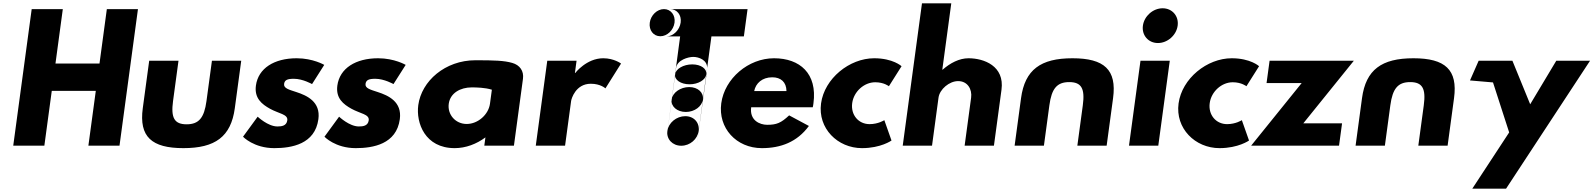

<svg xmlns="http://www.w3.org/2000/svg" viewBox="-20 -880 9626 1160"><path d="M292.8 -331H558.8L514 0H702L813.5 -825H625.5L581.1 -496H315.1L359.5 -825H171.5L60 0H248Z M1058.4 -513H881.4L842.6 -226C819.3 -54 896 15 1088 15C1280 15 1375.3 -54 1398.6 -226L1437.4 -513H1260.4L1227.4 -269C1213.7 -168 1181.4 -129 1107.4 -129C1033.4 -129 1011.7 -168 1025.4 -269Z M1772.4 -528C1637.4 -528 1540.3 -468 1526.1 -363C1515.7 -286 1562.8 -250 1611.2 -223C1665.1 -193 1720.7 -190 1715.7 -153C1711.1 -119 1680.7 -116 1655.7 -116C1598.7 -116 1536.7 -175 1536.7 -175L1448.3 -54C1448.3 -54 1513 15 1637 15C1742 15 1883.2 -9 1903.6 -160C1917.8 -265 1835 -303 1769.8 -324C1727.7 -338 1692.8 -346 1696.4 -373C1699.7 -397 1716.6 -404 1755.6 -404C1809.6 -404 1865.3 -372 1865.3 -372L1939 -488C1939 -488 1871.4 -528 1772.4 -528Z M2264.4 -528C2129.4 -528 2032.3 -468 2018.1 -363C2007.7 -286 2054.8 -250 2103.2 -223C2157.1 -193 2212.7 -190 2207.7 -153C2203.1 -119 2172.7 -116 2147.7 -116C2090.7 -116 2028.7 -175 2028.7 -175L1940.3 -54C1940.3 -54 2005 15 2129 15C2234 15 2375.2 -9 2395.6 -160C2409.8 -265 2327 -303 2261.8 -324C2219.7 -338 2184.8 -346 2188.4 -373C2191.7 -397 2208.6 -404 2247.6 -404C2301.6 -404 2357.3 -372 2357.3 -372L2431 -488C2431 -488 2363.4 -528 2264.4 -528Z M3085 0 3139.6 -404C3146 -451 3120.8 -487 3074.6 -500C3025.5 -514 2966.8 -516 2852.8 -516C2668.8 -516 2526.7 -390 2507.1 -245C2492.5 -137 2548 15 2727 15C2794 15 2859.4 -10 2912.8 -50L2906 0ZM2691.2 -253C2700 -318 2761.6 -352 2829.6 -352C2856.6 -352 2911.5 -351 2951.7 -338L2940.2 -253C2931.4 -188 2867.7 -131 2799.7 -131C2731.7 -131 2682.4 -188 2691.2 -253Z M3217 0H3394L3430.5 -270C3432.3 -283 3457.6 -374 3549.6 -374C3608.6 -374 3637.8 -346 3637.8 -346L3732.1 -496C3732.1 -496 3690.4 -528 3624.4 -528C3523.4 -528 3455.4 -439 3455.4 -439H3453.4L3463.4 -513H3286.4Z M3916.5 -825H4028.5C4070.3 -825 4098.5 -789 4092.4 -744C4086.3 -699 4048 -660 4006.2 -660H3894.2ZM3905.7 -743C3899.6 -698 3927.6 -661 3969.4 -661C4011.2 -661 4049.2 -698 4055.3 -743C4061.3 -788 4033.3 -825 3991.5 -825C3949.7 -825 3911.7 -788 3905.7 -743ZM4058.3 -430.8C4062.8 -464.1 4109.4 -491 4162.4 -491C4215.4 -491 4251.8 -464.1 4247.3 -430.8C4242.8 -397.6 4199.1 -370.7 4146.1 -370.7C4093.1 -370.7 4053.8 -397.6 4058.3 -430.8ZM4037.7 -278.8C4043.3 -320.4 4090.9 -354 4143.9 -354C4196.9 -354 4232.3 -320.4 4226.7 -278.8C4221.1 -237.2 4176.5 -203.6 4123.5 -203.6C4070.5 -203.6 4032.1 -237.2 4037.7 -278.8ZM4012 -88.8C4018.7 -138.2 4067.1 -178.1 4120.1 -178.1C4173.1 -178.1 4207.7 -138.2 4201 -88.8C4194.3 -39.4 4148.9 0.5 4095.9 0.5C4042.9 0.5 4005.3 -39.4 4012 -88.8ZM4189 0H4001L4064.4 -469C4071 -518 4138.5 -536.2 4168.5 -536.2C4201.5 -536.2 4253.6 -517.7 4252.4 -469C4251.8 -442 4216.3 -202 4189 0ZM3894.2 -660H4089.2L4001 0H4189L4278.2 -660H4474.2L4496.5 -825H3916.5Z M4890.4 -232C4892.2 -238 4893.7 -249 4894.6 -256C4918.9 -436 4812.4 -528 4656.4 -528C4501.4 -528 4357.9 -406 4337.6 -256C4317.5 -107 4428 15 4583 15C4697 15 4796 -22 4867.1 -119L4747.7 -183C4698.5 -137 4672 -126 4615 -126C4570 -126 4507.7 -153 4518.4 -232ZM4536.6 -330C4546 -377 4584.8 -413 4645.8 -413C4697.8 -413 4730.9 -384 4731.6 -330Z M5267.8 -383C5320.8 -383 5350.5 -359 5350.5 -359L5426.9 -480C5426.9 -480 5375.4 -528 5261.4 -528C5112.4 -528 4960.9 -406 4940.5 -255C4920.2 -105 5040 15 5188 15C5302 15 5366.2 -31 5366.2 -31L5322.8 -154C5322.8 -154 5286.6 -130 5233.6 -130C5166.6 -130 5119.1 -186 5128.7 -257C5138.2 -327 5200.8 -383 5267.8 -383Z M5434 0H5611L5650.2 -290C5657.1 -341 5715.7 -390 5768.7 -390C5825.7 -390 5854.1 -341 5847.2 -290L5808 0H5985L6030.7 -338C6050 -481 5925.4 -528 5831.4 -528C5775.4 -528 5720.5 -499 5675.1 -459H5673.1L5727.3 -860H5550.3Z M6287 0H6110L6148.8 -287C6172.1 -459 6267.4 -528 6459.4 -528C6651.4 -528 6728.1 -459 6704.8 -287L6666 0H6489L6522 -244C6535.6 -345 6513.9 -384 6439.9 -384C6365.9 -384 6333.6 -345 6320 -244Z M7004.2 -830C6946.2 -830 6892.9 -783 6885 -725C6877.2 -667 6917.8 -620 6975.8 -620C7033.8 -620 7087.2 -667 7095 -725C7102.9 -783 7062.2 -830 7004.2 -830ZM6870.4 -513H7047.4L6978 0H6801Z M7427.8 -383C7480.8 -383 7510.5 -359 7510.5 -359L7586.9 -480C7586.9 -480 7535.4 -528 7421.4 -528C7272.4 -528 7120.9 -406 7100.5 -255C7080.2 -105 7200 15 7348 15C7462 15 7526.2 -31 7526.2 -31L7482.8 -154C7482.8 -154 7446.6 -130 7393.6 -130C7326.6 -130 7279.1 -186 7288.7 -257C7298.2 -327 7360.8 -383 7427.8 -383Z M8159.4 -513H7650.4L7632.1 -378H7844.1L7539 0H8070L8088.3 -135H7854.3Z M8347 0H8170L8208.8 -287C8232.1 -459 8327.4 -528 8519.4 -528C8711.4 -528 8788.1 -459 8764.8 -287L8726 0H8549L8582 -244C8595.6 -345 8573.9 -384 8499.9 -384C8425.9 -384 8393.6 -345 8380 -244Z M9382.5 -513 9224.9 -250 9117.5 -513H8913.5L8861.2 -394L9000.2 -382L9097.9 -80L8875 260H9079L9586.5 -513Z"/></svg>

Font: Hussar Techniczny
Style: Bold 
Weight: 700
Foundry: Cannot Into Space Fonts
Version: Version 0.77